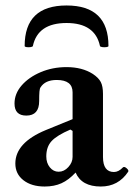

<svg xmlns="http://www.w3.org/2000/svg" viewBox="-20 -670 489 701"><path d="M143 11Q95 11 65.5 -12Q36 -35 36 -73Q36 -149 147 -195L245 -235V-333Q245 -378 187 -378Q145 -378 128 -351Q125 -347 124 -335.5Q123 -324 123 -301Q123 -248 76 -248Q33 -248 33 -292Q33 -328 59 -358Q85 -388 128.5 -406.5Q172 -425 223 -425Q280 -425 319 -400Q340 -386 348 -370.5Q356 -355 356 -327V-97Q356 -42 396 -42Q413 -42 429 -59Q434 -63 442.5 -55.5Q451 -48 448 -43Q412 11 348 11Q278 11 256 -40Q231 -13 204.5 -1Q178 11 143 11ZM194 -43Q214 -43 229.5 -60Q245 -77 245 -97V-192L237 -197Q188 -176 168.5 -155Q149 -134 149 -99Q149 -75 162 -59Q175 -43 194 -43ZM70 -502Q70 -650 223 -650Q376 -650 376 -502Q376 -499 368.5 -498Q361 -497 353.5 -498Q346 -499 345 -502Q327 -586 223 -586Q118 -586 100 -502Q99 -499 91.5 -498Q84 -497 77 -498Q70 -499 70 -502Z"/></svg>

Font: Junicode SmExp
Style: Bold
Weight: 700
Width: 6
Designer: Peter S. Baker
Version: Version 2.205; ttfautohint (v1.8.4)